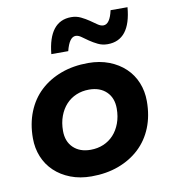

<svg xmlns="http://www.w3.org/2000/svg" viewBox="-79 -759 749 838"><g transform="rotate(-10 295.0 -340.0)"><path d="M260 10Q209 10 167.5 -6Q126 -22 96.5 -50Q67 -78 51.5 -116Q36 -154 36 -198Q36 -262 57 -314.5Q78 -367 117 -403.5Q156 -440 210 -460Q264 -480 330 -480Q381 -480 422.5 -464Q464 -448 493.5 -420Q523 -392 538.5 -354Q554 -316 554 -272Q554 -207 533 -155Q512 -103 473 -66.5Q434 -30 380 -10Q326 10 260 10ZM276 -105Q307 -105 333 -116Q359 -127 378 -147.5Q397 -168 408 -197.5Q419 -227 419 -263Q419 -310 390.5 -337.5Q362 -365 314 -365Q283 -365 257 -354Q231 -343 212 -322.5Q193 -302 182 -272.5Q171 -243 171 -207Q171 -160 199.5 -132.5Q228 -105 276 -105ZM429 -546Q406 -546 386.5 -555.5Q367 -565 351 -576Q335 -587 322 -596.5Q309 -606 297 -606Q269 -606 254 -546H179Q193 -690 292 -690Q315 -690 334.5 -680.5Q354 -671 370 -660Q386 -649 399.5 -639.5Q413 -630 425 -630Q454 -630 467 -690H542Q530 -546 429 -546Z"/></g></svg>

Font: Celebes
Style: Bold Italic
Weight: 700
Italic angle: -10°
Designer: Anugrah Pasau
Foundry: Lafontype
Version: Version 1.000; ttfautohint (v1.8.4)